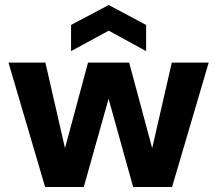

<svg xmlns="http://www.w3.org/2000/svg" viewBox="-20 -750 871 770"><path d="M161 0 14 -499H162L256 -89L223 -90L333 -499H498L608 -90L575 -89L669 -499H817L670 0H514L397 -420H434L316 0ZM265 -545V-650L416 -730L566 -650V-545L416 -627Z"/></svg>

Font: DM Sans 20pt Black
Style: Regular
Weight: 900
Version: Version 4.004;gftools[0.9.30]